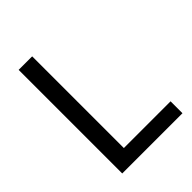

<svg xmlns="http://www.w3.org/2000/svg" viewBox="-201 -815 924 924"><g transform="rotate(-45 261.0 -352.5)"><path d="M87 0V-705H179V-81H497V0Z"/></g></svg>

Font: Nunito Sans 10pt SemiCondensed Medium
Style: Regular
Weight: 500
Width: 4
Designer: Vernon Adams
Foundry: Vernon Adams
Version: Version 3.101;gftools[0.9.27]